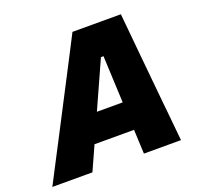

<svg xmlns="http://www.w3.org/2000/svg" viewBox="-160 -849 1022 986"><g transform="rotate(-20 351.0 -356.5)"><path d="M-36.5 0Q-6 -58.5 26.8 -122Q59.5 -185.5 90 -243.5L216.5 -487.5Q249 -550.5 276.8 -604Q304.5 -657.5 333 -713H597.5Q602.5 -657.5 607.8 -605Q613 -552.5 619 -487L643 -239Q649 -182 655 -119.2Q661 -56.5 666.5 0H464Q462.5 -32 461 -65.5Q459.5 -99 458 -132H242Q227 -98.5 212 -65.2Q197 -32 182.5 0ZM426 -541 310.5 -284.5H451.5L440 -541Z"/></g></svg>

Font: Commissioner ExtraBold
Style: Italic
Weight: 800
Italic angle: -12°
Designer: Kostas Bartsokas
Foundry: Kostas Bartsokas
Version: Version 1.000; ttfautohint (v1.8.3)